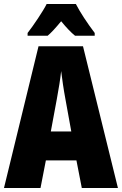

<svg xmlns="http://www.w3.org/2000/svg" viewBox="-20 -947 614 967"><path d="M362 -927H215C198 -892 146 -815 119 -781V-767H220C237 -781 260 -806 288 -840C315 -807 338 -783 358 -767H457V-781C417 -834 385 -883 362 -927ZM392 0H574L398 -714H174L0 0H184L211 -139H365ZM310 -445 339 -285H236L266 -447C276 -500 284 -551 288 -589C293 -549 300 -498 310 -445Z"/></svg>

Font: Noto Sans Lao Looped ExtraCondensed Black
Style: Regular
Weight: 900
Width: 2
Designer: Mark Frömberg, Ben Mitchell
Foundry: The Fontpad Ltd
Version: Version 1.002